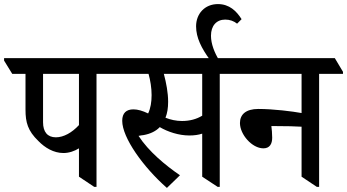

<svg xmlns="http://www.w3.org/2000/svg" viewBox="-64 -909 1701 941"><path d="M247 -159C275 -159 302 -169 323 -182V-43L398 7H409V-547H526V-557L486 -624H-44V-612L-4 -547H61V-371C61 -310 72 -268 124 -218C156 -185 199 -159 247 -159ZM147 -310V-547H323V-296C289 -259 248 -236 210 -236C169 -236 147 -262 147 -310Z M754 12 818 -50C748 -98 665 -166 615 -243C623 -245 632 -246 640 -247C673 -253 700 -266 719 -286C758 -263 812 -245 864 -245C888 -245 909 -248 927 -254V-43L1003 7H1013V-547H1131V-557L1091 -624H438V-612L478 -547H664C673 -515 679 -478 679 -443C679 -409 674 -378 662 -353C635 -366 611 -373 590 -373C555 -373 535 -355 535 -317C535 -234 638 -90 754 12ZM760 -410C760 -454 751 -502 739 -547H927V-342C899 -325 866 -316 828 -316C800 -316 772 -322 747 -332C756 -354 760 -380 760 -410Z M1008 -617C988 -650 970 -693 970 -734C970 -783 997 -813 1040 -813C1062 -813 1082 -806 1098 -793L1120 -815C1095 -855 1060 -889 1004 -889C940 -889 897 -842 897 -780C897 -724 924 -672 964 -617Z M1227 -182C1258 -182 1270 -204 1270 -234C1270 -254 1268 -276 1266 -291C1275 -291 1281 -291 1291 -291C1339 -291 1384 -290 1414 -288V-43L1489 7H1500V-547H1617V-557L1577 -624H1043V-612L1083 -547H1414V-355C1370 -363 1277 -375 1202 -375C1141 -375 1112 -348 1112 -306C1112 -250 1171 -182 1227 -182Z"/></svg>

Font: Noto Serif Devanagari SemiCondensed Medium
Style: Regular
Weight: 500
Width: 4
Designer: Universal Thirst, Indian Type Foundry and the Monotype Design Team
Foundry: Monotype Imaging Inc.
Version: Version 2.004